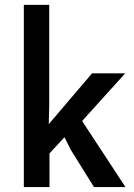

<svg xmlns="http://www.w3.org/2000/svg" viewBox="-20 -755 541 775"><path d="M486.3 0Q454.1 0 359.4 0Q335.9 -37.1 265.6 -150.4Q259.8 -163.1 240.2 -201.2Q224.6 -184.6 179.7 -135.7Q179.7 -101.6 179.7 0Q154.3 0 76.2 0Q76.2 -183.6 76.2 -735.4Q101.6 -735.4 178.7 -735.4Q178.7 -633.8 178.7 -332Q178.7 -312.5 176.8 -253.9Q220.7 -305.7 351.6 -459Q384.8 -459 485.4 -459Q441.4 -411.1 311.5 -266.6Q355.5 -200.2 486.3 0Z"/></svg>

Font: Alata=Ham
Style: Regular
Weight: 400
Designer: Spyros Zevelakis, Eben Sorkin
Version: Version 1.004